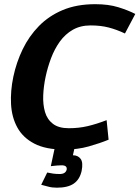

<svg xmlns="http://www.w3.org/2000/svg" viewBox="-20 -695 657 904"><path d="M406.7 -575.3Q358.7 -575.3 322.8 -554.8Q287 -534.3 261.8 -499.3Q236.7 -464.3 220.5 -421.3Q204.3 -378.3 194.7 -333.3H42.7Q57 -401.3 86.7 -462.8Q116.3 -524.3 163.2 -572.3Q210 -620.3 275.7 -647.8Q341.3 -675.3 428.3 -675.3Q490.7 -675.3 537 -661Q583.3 -646.7 617 -629.3L568.3 -537.3Q529.3 -555.7 491.7 -565.5Q454 -575.3 406.7 -575.3ZM304 -91.3Q351.3 -91.3 393 -101.2Q434.7 -111 482 -129.3L491.3 -37.3Q450 -20.3 397.5 -5.5Q345 9.3 282.7 9.3Q195.7 9.3 141.8 -18.7Q88 -46.7 61.7 -94.7Q35.3 -142.7 32 -204.5Q28.7 -266.3 42.7 -333.3H194.7Q185.3 -289 183.5 -246Q181.7 -203 191.8 -168Q202 -133 229 -112.2Q256 -91.3 304 -91.3ZM270 83.3Q263 83.3 248.7 84.3Q234.3 85.3 219.3 87.3L238 0H331.3L323.3 36Q347 36 359.7 53Q372.3 70 364.3 110Q355.3 150 327.5 169.3Q299.7 188.7 247.7 188.7Q224.7 188.7 207.5 183.8Q190.3 179 174 175L202.3 117.3Q215.3 120.3 229.7 122.3Q244 124.3 261 124.3Q289 124.3 294 103.3Q297 83.3 270 83.3Z"/></svg>

Font: Epunda Sans Light
Style: Italic
Weight: 300
Italic angle: -12.0243°
Designer: Simon Atzbach
Foundry: typofactur
Version: Version 2.204